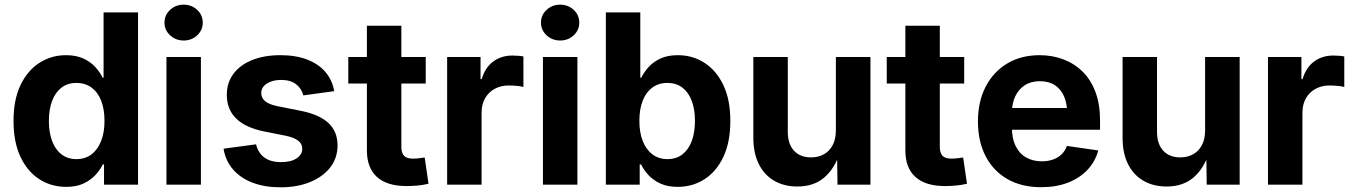

<svg xmlns="http://www.w3.org/2000/svg" viewBox="-20 -780 5716 811"><path d="M259.8 9.3Q195.8 9.3 145.5 -23.4Q95.2 -56.2 66.2 -118.2Q37.1 -180.2 37.1 -269Q37.1 -359.4 66.9 -421.1Q96.7 -482.9 147 -514.9Q197.3 -546.9 258.8 -546.9Q302.2 -546.9 332.5 -532.7Q362.8 -518.6 382.6 -496.8Q402.3 -475.1 413.6 -451.7H417.5V-727.5H563V0H419.4V-85.4H414.1Q402.8 -62 382.6 -40.3Q362.3 -18.6 332.3 -4.6Q302.2 9.3 259.8 9.3ZM302.7 -107.9Q340.3 -107.9 366.7 -128.2Q393.1 -148.4 407.2 -184.6Q421.4 -220.7 421.4 -269.5Q421.4 -318.4 407.5 -354.2Q393.6 -390.1 366.9 -409.9Q340.3 -429.7 302.7 -429.7Q265.6 -429.7 239.5 -409.7Q213.4 -389.6 200 -353.5Q186.5 -317.4 186.5 -269.5Q186.5 -221.2 200 -184.8Q213.4 -148.4 239.5 -128.2Q265.6 -107.9 302.7 -107.9Z M683.1 0V-539.1H828.6V0ZM755.9 -608.9Q722.2 -608.9 698.5 -630.9Q674.8 -652.8 674.8 -684.6Q674.8 -716.3 698.5 -738.3Q722.2 -760.3 755.4 -760.3Q789.6 -760.3 813 -738.3Q836.4 -716.3 836.4 -684.6Q836.4 -652.8 813 -630.9Q789.6 -608.9 755.9 -608.9Z M1164.6 11.2Q1098.6 11.2 1047.6 -8.1Q996.6 -27.3 964.6 -64Q932.6 -100.6 924.3 -151.9L1061.5 -170.4Q1070.8 -133.3 1097.2 -114.3Q1123.5 -95.2 1167.5 -95.2Q1209 -95.2 1232.9 -111.1Q1256.8 -127 1256.8 -151.4Q1256.8 -172.4 1239.5 -185.8Q1222.2 -199.2 1187.5 -206.5L1094.2 -225.1Q1016.1 -241.2 977.1 -279.8Q938 -318.4 938 -379.4Q938 -430.7 966.1 -468.3Q994.1 -505.9 1045.2 -526.4Q1096.2 -546.9 1164.6 -546.9Q1230 -546.9 1277.8 -528.3Q1325.7 -509.8 1354.7 -475.6Q1383.8 -441.4 1391.6 -395L1261.2 -377Q1254.4 -405.8 1230.7 -424.1Q1207 -442.4 1167.5 -442.4Q1130.9 -442.4 1107.2 -427Q1083.5 -411.6 1083.5 -387.2Q1083.5 -366.7 1099.6 -352.8Q1115.7 -338.9 1152.3 -331.5L1250 -312Q1329.1 -296.4 1367.4 -260.3Q1405.8 -224.1 1405.8 -166Q1405.8 -112.8 1375 -73Q1344.2 -33.2 1289.8 -11Q1235.4 11.2 1164.6 11.2Z M1778.3 -539.1V-427.2H1451.2V-539.1ZM1529.8 -671.4H1675.3V-159.7Q1675.3 -133.8 1686.8 -121.8Q1698.2 -109.9 1725.1 -109.9Q1734.9 -109.9 1750.2 -111.6Q1765.6 -113.3 1773.9 -114.7L1790 -3.9Q1768.1 1.5 1744.1 3.7Q1720.2 5.9 1697.8 5.9Q1614.7 5.9 1572.3 -32.5Q1529.8 -70.8 1529.8 -144.5Z M1868.7 0V-539.1H2009.8V-445.8H2014.6Q2029.3 -495.1 2063.5 -520.3Q2097.7 -545.4 2144.5 -545.4Q2156.2 -545.4 2168.9 -544.4Q2181.6 -543.5 2190.9 -541.5V-412.6Q2181.6 -415.5 2163.3 -417.2Q2145 -418.9 2127.9 -418.9Q2095.7 -418.9 2069.6 -404.8Q2043.5 -390.6 2028.8 -364.7Q2014.2 -338.9 2014.2 -303.7V0Z M2273.4 0V-539.1H2418.9V0ZM2346.2 -608.9Q2312.5 -608.9 2288.8 -630.9Q2265.1 -652.8 2265.1 -684.6Q2265.1 -716.3 2288.8 -738.3Q2312.5 -760.3 2345.7 -760.3Q2379.9 -760.3 2403.3 -738.3Q2426.8 -716.3 2426.8 -684.6Q2426.8 -652.8 2403.3 -630.9Q2379.9 -608.9 2346.2 -608.9Z M2842.3 9.3Q2800.3 9.3 2769.8 -4.6Q2739.3 -18.6 2719.2 -40.3Q2699.2 -62 2688 -85.4H2682.1V0H2539.1V-727.5H2684.6V-451.7H2688.5Q2700.2 -475.1 2719.7 -496.8Q2739.3 -518.6 2769.5 -532.7Q2799.8 -546.9 2843.3 -546.9Q2905.3 -546.9 2955.3 -514.9Q3005.4 -482.9 3035.2 -421.1Q3064.9 -359.4 3064.9 -269Q3064.9 -180.2 3035.9 -118.2Q3006.8 -56.2 2956.5 -23.4Q2906.2 9.3 2842.3 9.3ZM2798.8 -107.9Q2836.9 -107.9 2862.8 -128.2Q2888.7 -148.4 2902.1 -184.8Q2915.5 -221.2 2915.5 -269.5Q2915.5 -317.4 2902.1 -353.5Q2888.7 -389.6 2862.8 -409.7Q2836.9 -429.7 2798.8 -429.7Q2761.7 -429.7 2735.1 -409.9Q2708.5 -390.1 2694.6 -354.2Q2680.7 -318.4 2680.7 -269.5Q2680.7 -220.7 2694.8 -184.6Q2709 -148.4 2735.6 -128.2Q2762.2 -107.9 2798.8 -107.9Z M3348.1 7.8Q3292 7.8 3250 -16.6Q3208 -41 3185.1 -87.2Q3162.1 -133.3 3162.1 -197.3V-539.1H3307.6V-223.1Q3307.6 -171.9 3333.7 -143.6Q3359.9 -115.2 3405.8 -115.2Q3436.5 -115.2 3460.2 -128.4Q3483.9 -141.6 3497.3 -167.2Q3510.7 -192.9 3510.7 -229.5V-539.1H3656.7V0H3517.6L3515.6 -135.7H3527.8Q3505.4 -67.4 3461.2 -29.8Q3417 7.8 3348.1 7.8Z M4052.7 -539.1V-427.2H3725.6V-539.1ZM3804.2 -671.4H3949.7V-159.7Q3949.7 -133.8 3961.2 -121.8Q3972.7 -109.9 3999.5 -109.9Q4009.3 -109.9 4024.7 -111.6Q4040 -113.3 4048.3 -114.7L4064.5 -3.9Q4042.5 1.5 4018.6 3.7Q3994.6 5.9 3972.2 5.9Q3889.2 5.9 3846.7 -32.5Q3804.2 -70.8 3804.2 -144.5Z M4377.9 10.7Q4295.4 10.7 4235.6 -23.4Q4175.8 -57.6 4143.3 -120.1Q4110.8 -182.6 4110.8 -267.1Q4110.8 -350.6 4143.1 -413.3Q4175.3 -476.1 4233.9 -511.5Q4292.5 -546.9 4371.1 -546.9Q4425.3 -546.9 4471.7 -529.3Q4518.1 -511.7 4553 -477.3Q4587.9 -442.9 4607.2 -391.4Q4626.5 -339.8 4626.5 -272.5V-231.9H4168.9V-323.7H4555.7L4487.8 -299.8Q4487.8 -341.8 4474.6 -372.6Q4461.4 -403.3 4435.8 -420.2Q4410.2 -437 4372.6 -437Q4335 -437 4308.6 -419.9Q4282.2 -402.8 4268.3 -373Q4254.4 -343.3 4254.4 -304.7V-240.2Q4254.4 -194.8 4270 -163.1Q4285.6 -131.3 4314.2 -115Q4342.8 -98.6 4380.9 -98.6Q4406.7 -98.6 4428 -106.2Q4449.2 -113.8 4464.1 -128.2Q4479 -142.6 4486.8 -163.6L4619.1 -144.5Q4606.4 -97.7 4573.5 -62.7Q4540.5 -27.8 4491 -8.5Q4441.4 10.7 4377.9 10.7Z M4907.7 7.8Q4851.6 7.8 4809.6 -16.6Q4767.6 -41 4744.6 -87.2Q4721.7 -133.3 4721.7 -197.3V-539.1H4867.2V-223.1Q4867.2 -171.9 4893.3 -143.6Q4919.4 -115.2 4965.3 -115.2Q4996.1 -115.2 5019.8 -128.4Q5043.5 -141.6 5056.9 -167.2Q5070.3 -192.9 5070.3 -229.5V-539.1H5216.3V0H5077.1L5075.2 -135.7H5087.4Q5064.9 -67.4 5020.8 -29.8Q4976.6 7.8 4907.7 7.8Z M5335.9 0V-539.1H5477.1V-445.8H5481.9Q5496.6 -495.1 5530.8 -520.3Q5564.9 -545.4 5611.8 -545.4Q5623.5 -545.4 5636.2 -544.4Q5648.9 -543.5 5658.2 -541.5V-412.6Q5648.9 -415.5 5630.6 -417.2Q5612.3 -418.9 5595.2 -418.9Q5563 -418.9 5536.9 -404.8Q5510.7 -390.6 5496.1 -364.7Q5481.4 -338.9 5481.4 -303.7V0Z"/></svg>

Font: Inter 18pt
Style: Bold
Weight: 700
Designer: Rasmus Andersson
Foundry: rsms
Version: Version 4.001;git-66647c0bb